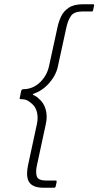

<svg xmlns="http://www.w3.org/2000/svg" viewBox="-20 -768 463 904"><path d="M242 110Q242 112 240 114Q238 116 234 116H187Q154 116 136.5 106.5Q119 97 113 81.5Q107 66 107.5 47Q108 28 112 10L154 -185Q160 -213 154.5 -237.5Q149 -262 133 -277Q125 -285 112.5 -293Q100 -301 79 -301Q72 -301 72.5 -304.5Q73 -308 74 -312L80 -341Q81 -343 83 -345.5Q85 -348 89 -348Q135 -348 169 -381Q203 -414 212 -462L251 -641Q256 -665 267.5 -690Q279 -715 303.5 -731.5Q328 -748 371 -748H419Q422 -748 422.5 -746Q423 -744 423 -742L418 -718Q417 -717 416 -715.5Q415 -714 412 -714H368Q329 -714 314.5 -693.5Q300 -673 293 -641L254 -462Q249 -432 232 -404.5Q215 -377 191.5 -357Q168 -337 139 -327Q136 -326 135 -324Q134 -322 136 -321Q140 -320 149 -314.5Q158 -309 162 -304Q186 -285 195 -253Q204 -221 196 -185L154 10Q147 41 153 61.5Q159 82 198 82H241Q245 82 246 83.5Q247 85 247 88Z"/></svg>

Font: Glory Thin ExtraLight
Style: Italic
Weight: 250
Italic angle: -12°
Version: Version 1.011